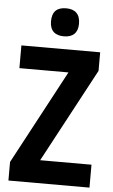

<svg xmlns="http://www.w3.org/2000/svg" viewBox="-61 -970 596 1010"><g transform="rotate(5 236.5 -464.5)"><path d="M247 -929C199 -929 173 -906 173 -854C173 -804 201 -781 247 -781C293 -781 321 -804 321 -854C321 -905 294 -929 247 -929ZM451 0V-121H180L445 -616V-714H29V-594H288L23 -98V0Z"/></g></svg>

Font: Noto Sans Devanagari UI Condensed
Style: Bold
Weight: 700
Width: 3
Designer: Jelle Bosma - Monotype Design Team
Foundry: Monotype Imaging Inc.
Version: Version 2.004